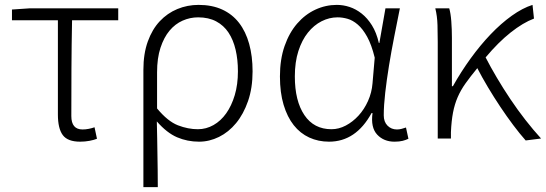

<svg xmlns="http://www.w3.org/2000/svg" viewBox="-20 -567 2235 786"><path d="M103 -533H464V-484H275Q273 -383 272.5 -286Q272 -189 272 -92Q272 -37 318 -37Q330 -37 343 -39.5Q356 -42 367 -46L377 1Q365 6 346.5 9.5Q328 13 308 13Q257 13 237 -14Q217 -41 217 -98V-484H29V-528Z M567 -281Q567 -347 585 -397Q603 -447 634 -480Q665 -513 706 -530Q747 -547 793 -547Q848 -547 889.5 -528Q931 -509 958.5 -473.5Q986 -438 1000 -387.5Q1014 -337 1014 -275Q1014 -207 995.5 -153.5Q977 -100 946.5 -63Q916 -26 876.5 -6.5Q837 13 795 13Q747 13 705 -5Q663 -23 622 -70Q623 -32 623.5 0.5Q624 33 624.5 64.5Q625 96 625.5 128.5Q626 161 626 199H567ZM790 -38Q824 -38 854 -55Q884 -72 906 -103Q928 -134 941 -177.5Q954 -221 954 -275Q954 -323 944.5 -363.5Q935 -404 915.5 -433.5Q896 -463 865 -479.5Q834 -496 791 -496Q758 -496 727.5 -482.5Q697 -469 674 -441.5Q651 -414 637 -371.5Q623 -329 623 -271V-123Q667 -70 708.5 -54Q750 -38 790 -38Z M1327 13Q1283 13 1246 -4Q1209 -21 1182.5 -54.5Q1156 -88 1141 -138Q1126 -188 1126 -254Q1126 -324 1145 -378.5Q1164 -433 1196.5 -470.5Q1229 -508 1271 -527.5Q1313 -547 1359 -547Q1385 -547 1411 -538.5Q1437 -530 1460.5 -511.5Q1484 -493 1502.5 -463.5Q1521 -434 1531 -391H1533L1558 -533H1617Q1606 -478 1594 -417.5Q1582 -357 1572.5 -298.5Q1563 -240 1557 -187.5Q1551 -135 1551 -95Q1551 -68 1566.5 -52.5Q1582 -37 1605 -37Q1614 -37 1624 -39.5Q1634 -42 1642 -45L1652 1Q1642 6 1628.5 9.5Q1615 13 1595 13Q1551 13 1524 -16Q1497 -45 1505 -104H1501Q1437 13 1327 13ZM1337 -38Q1367 -38 1395.5 -53Q1424 -68 1447.5 -93.5Q1471 -119 1486.5 -153.5Q1502 -188 1505 -226L1514 -331Q1501 -384 1483 -416.5Q1465 -449 1444.5 -466.5Q1424 -484 1403 -490Q1382 -496 1362 -496Q1328 -496 1296.5 -480Q1265 -464 1240.5 -433.5Q1216 -403 1201.5 -358Q1187 -313 1187 -254Q1187 -154 1226 -96Q1265 -38 1337 -38Z M2132 8Q2108 -19 2081 -55Q2054 -91 2028 -130Q2002 -169 1977.5 -210Q1953 -251 1934 -288Q1906 -254 1886 -226Q1866 -198 1853.5 -169Q1841 -140 1834.5 -106Q1828 -72 1826 -26V0H1772V-395Q1772 -427 1771 -464Q1770 -501 1762 -533H1819Q1825 -513 1827.5 -480Q1830 -447 1830 -412V-214H1834Q1867 -273 1906.5 -327.5Q1946 -382 1988.5 -426.5Q2031 -471 2075 -502.5Q2119 -534 2160 -547L2166 -491Q2121 -474 2070.5 -434Q2020 -394 1968 -332Q1988 -293 2014 -249Q2040 -205 2069.5 -161Q2099 -117 2131 -76Q2163 -35 2195 0Z"/></svg>

Font: Kinto Sans Light
Style: Regular
Weight: 300
Designer: Authors: Ryoko NISHIZUKA  (kana & ideographs); Paul D. Hunt (Latin, Greek & Cyrillic); Wenlong ZHANG  (bopomofo); Sandol
Foundry: Adobe Systems Incorporated, ookami Inc.
Version: Version 0.001